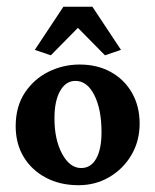

<svg xmlns="http://www.w3.org/2000/svg" viewBox="-20 -542 460 568"><path d="M212.4 5.9Q157.7 5.9 115.7 -16.4Q73.7 -38.6 50 -77.9Q26.4 -117.2 26.4 -168.5Q26.4 -226.6 53.2 -267.3Q80.1 -308.1 123.3 -329.6Q166.5 -351.1 215.8 -351.1Q268.1 -351.1 308.1 -328.9Q348.1 -306.6 370.6 -267.1Q393.1 -227.5 393.1 -176.3Q393.1 -125 368.9 -83.7Q344.7 -42.5 303.7 -18.3Q262.7 5.9 212.4 5.9ZM220.2 -44.9Q249 -44.9 264.6 -72.8Q280.3 -100.6 280.3 -150.9Q280.3 -218.8 259 -260.7Q237.8 -302.7 203.1 -302.7Q174.8 -302.7 158 -273.2Q141.1 -243.7 141.1 -191.9Q141.1 -128.9 163.8 -86.9Q186.5 -44.9 220.2 -44.9ZM337.9 -394.5 290.5 -378.4 184.1 -486.3H236.8L130.4 -378.4L83 -394.5L167.5 -522H253.4Z"/></svg>

Font: Lateef
Style: Bold
Weight: 700
Designer: SIL International
Foundry: SIL International
Version: Version 4.200